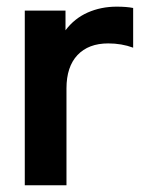

<svg xmlns="http://www.w3.org/2000/svg" viewBox="-20 -551 434 571"><path d="M53.7 -519.5H174.8V-460.9Q201.2 -496.1 240.7 -513.7Q280.3 -531.2 327.1 -531.2Q356.4 -531.2 376 -527.3V-409.2Q341.8 -421.9 301.8 -421.9Q243.2 -421.9 210.4 -387.2Q177.7 -352.5 177.7 -288.1V0H53.7Z"/></svg>

Font: Dinish Expanded
Style: Bold
Weight: 700
Width: 7
Designer: Charles Nix
Foundry: Playbeing
Version: Version 2.005; ttfautohint (v1.8.3)